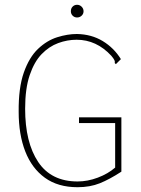

<svg xmlns="http://www.w3.org/2000/svg" viewBox="-20 -772 590 802"><path d="M304 10Q222 10 167.5 -29.5Q113 -69 85.5 -139.5Q58 -210 58 -305Q57 -405 79.5 -469Q102 -533 139 -568Q176 -603 219 -616.5Q262 -630 301 -630Q362 -629 409 -600.5Q456 -572 485 -525L470 -510L464 -504L459 -509Q461 -514 458 -520.5Q455 -527 445 -539Q383 -606 300 -606Q261 -606 223 -592Q185 -578 154 -546Q123 -514 104 -458Q85 -402 85 -318Q85 -177 139.5 -95.5Q194 -14 304 -14Q346 -14 388.5 -30Q431 -46 461 -72V-258H310V-282H487V-55Q438 -23 397 -6.5Q356 10 304 10ZM302 -699Q291 -699 283.5 -706.5Q276 -714 276 -725Q276 -737 283.5 -744.5Q291 -752 302 -752Q313 -752 321 -744Q329 -736 329 -725Q329 -714 321 -706.5Q313 -699 302 -699Z"/></svg>

Font: Inconsolata SemiExpanded ExtraLight
Style: Regular
Weight: 200
Width: 6
Monospace: yes
Designer: Raph Levien, Cyreal, Brenton Simpson
Foundry: Raph Levien, Cyreal, Google
Version: Version 3.001; ttfautohint (v1.8.2.53-6de2)